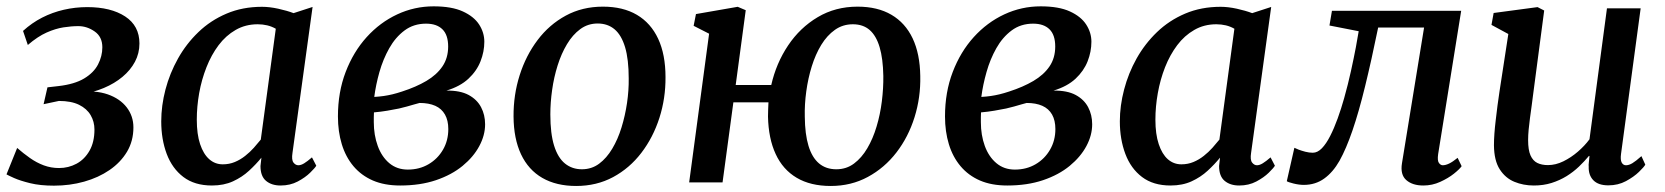

<svg xmlns="http://www.w3.org/2000/svg" viewBox="-20 -590 5385 621"><path d="M154.5 10.5Q110 10.5 77.5 2.5Q45 -5.5 25.5 -14.2Q6 -23 1 -26L35.5 -111.5Q55.5 -94 76.8 -79Q98 -64 121.5 -55.2Q145 -46.5 171 -46.5Q201.5 -46.5 227.5 -60.5Q253.5 -74.5 269.5 -102.5Q285.5 -130.5 285.5 -171Q285.5 -196.5 273.2 -217.5Q261 -238.5 235.8 -251Q210.5 -263.5 170.5 -263.5L121 -253L133.5 -307.5L168.5 -311.5Q221 -317.5 252.2 -336.2Q283.5 -355 297.2 -381.8Q311 -408.5 311 -437Q311 -471 286.2 -488.2Q261.5 -505.5 233.5 -505.5Q211 -505.5 185.2 -501.5Q159.5 -497.5 130.8 -484.8Q102 -472 70 -444.5L54.5 -490Q83 -516 116.2 -533Q149.5 -550 186.5 -558.5Q223.5 -567 262 -567Q338.5 -567 384.8 -536.8Q431 -506.5 431 -449.5Q431 -417.5 416.5 -390.2Q402 -363 376.2 -341.5Q350.5 -320 316 -305.5Q281.5 -291 241.5 -284.5L235.5 -292.5Q289 -298.5 328.5 -284.8Q368 -271 389.8 -242.8Q411.5 -214.5 411.5 -178Q411.5 -134 390.8 -99.2Q370 -64.5 334.2 -40Q298.5 -15.5 252.2 -2.5Q206 10.5 154.5 10.5Z M926 -95.5Q922.5 -73 929.2 -64.2Q936 -55.5 945 -55.5Q953.5 -55.5 963.8 -61.8Q974 -68 989 -81L1003 -54Q999 -47 983.2 -31.5Q967.5 -16 943 -3Q918.5 10 887.5 10Q858.5 10 840.5 -5Q822.5 -20 822.5 -53L825.5 -80Q808 -58.5 785.5 -37.8Q763 -17 733.5 -3.5Q704 10 665.5 10Q609.5 10 573.2 -17.5Q537 -45 519.2 -92.2Q501.5 -139.5 501.5 -197.5Q501.5 -248 515.2 -300.5Q529 -353 555.8 -400.8Q582.5 -448.5 621.8 -486.2Q661 -524 712.8 -546Q764.5 -568 827.5 -568Q851.5 -568 880 -561.8Q908.5 -555.5 929.5 -547.5L991 -567.5ZM872 -497Q859 -504.5 844.2 -508Q829.5 -511.5 813.5 -511.5Q774 -511.5 742.2 -493.2Q710.5 -475 687 -443.8Q663.5 -412.5 647.8 -372.5Q632 -332.5 624.2 -288.8Q616.5 -245 616.5 -203Q616.5 -156 627.2 -123.8Q638 -91.5 656.8 -75Q675.5 -58.5 700.5 -58.5Q721.5 -58.5 739.5 -66Q757.5 -73.5 773 -85.8Q788.5 -98 801 -112Q813.5 -126 823.5 -138.5Z M1274.5 10Q1223.5 10 1186 -6.2Q1148.5 -22.5 1123.2 -52.5Q1098 -82.5 1085.5 -123.5Q1073 -164.5 1073 -213.5Q1073 -292 1098 -357.2Q1123 -422.5 1166 -470Q1209 -517.5 1264.8 -543.5Q1320.5 -569.5 1382.5 -569.5Q1441 -569.5 1477 -553Q1513 -536.5 1529.8 -510.5Q1546.5 -484.5 1546.5 -455Q1546.5 -423 1534.2 -391.8Q1522 -360.5 1495.2 -335.5Q1468.5 -310.5 1424 -297Q1468.5 -297.5 1495.8 -282.8Q1523 -268 1536 -243.2Q1549 -218.5 1549 -188Q1549 -152.5 1530.2 -117.5Q1511.5 -82.5 1476.2 -53.5Q1441 -24.5 1390 -7.2Q1339 10 1274.5 10ZM1299 -41.5Q1336.5 -41.5 1366 -58.8Q1395.5 -76 1412.8 -105.8Q1430 -135.5 1430 -172.5Q1430 -200.5 1419.2 -219.5Q1408.5 -238.5 1387.8 -247.8Q1367 -257 1337 -257Q1330 -255.5 1319.5 -252.2Q1309 -249 1296.2 -245.5Q1283.5 -242 1270.5 -239Q1253 -235.5 1232.8 -232Q1212.5 -228.5 1189.5 -226.5Q1189 -218.5 1189 -210.5Q1189 -202.5 1189 -195Q1189 -153 1201.8 -118Q1214.5 -83 1239.2 -62.2Q1264 -41.5 1299 -41.5ZM1190.5 -276.5Q1207 -277.5 1221 -279.5Q1235 -281.5 1249.5 -285Q1264 -288.5 1280.5 -294Q1325.5 -308.5 1359 -328.2Q1392.5 -348 1411 -375.2Q1429.5 -402.5 1429.5 -439.5Q1429.5 -477 1411 -495.2Q1392.5 -513.5 1358 -513.5Q1318 -513.5 1288.5 -491.5Q1259 -469.5 1239 -434Q1219 -398.5 1207.2 -357Q1195.5 -315.5 1190.5 -276.5Z M1930 -568.5Q1995 -568.5 2040 -542Q2085 -515.5 2108.8 -464.5Q2132.5 -413.5 2132.5 -340.5Q2133 -272 2112.8 -208.8Q2092.5 -145.5 2054.5 -95.8Q2016.5 -46 1963 -17.2Q1909.5 11.5 1843.5 11.5Q1779.5 11.5 1734.2 -14.5Q1689 -40.5 1665.2 -91Q1641.5 -141.5 1641 -213Q1640.5 -283 1660.8 -346.8Q1681 -410.5 1718.8 -460.5Q1756.5 -510.5 1810 -539.5Q1863.5 -568.5 1930 -568.5ZM1913 -514Q1881.5 -514 1856.8 -495.8Q1832 -477.5 1813.8 -447Q1795.5 -416.5 1783.5 -378.2Q1771.5 -340 1765.8 -299.2Q1760 -258.5 1760 -220Q1760 -158 1772.2 -118.8Q1784.5 -79.5 1807.5 -61Q1830.5 -42.5 1862 -42.5Q1893.5 -42.5 1917.8 -60.5Q1942 -78.5 1960.2 -109Q1978.5 -139.5 1990.2 -177.8Q2002 -216 2008 -256.8Q2014 -297.5 2013.5 -336Q2013.5 -398 2001.8 -437.2Q1990 -476.5 1967.8 -495.2Q1945.5 -514 1913 -514Z M2359.5 -315H2474.5Q2490.5 -385.5 2529 -443Q2567.5 -500.5 2624.8 -534.5Q2682 -568.5 2753.5 -568.5Q2818.5 -568.5 2863.2 -542.2Q2908 -516 2931.8 -466Q2955.5 -416 2956.5 -344Q2958 -275 2938 -211Q2918 -147 2879.5 -97Q2841 -47 2787 -17.8Q2733 11.5 2667 11.5Q2601.5 11.5 2556.8 -15Q2512 -41.5 2488.8 -91.8Q2465.5 -142 2464 -213Q2464 -224.5 2464.5 -236.2Q2465 -248 2465.5 -259H2352L2317 0H2209L2273.5 -481L2223.5 -506.5L2231 -544.5L2366 -568L2392 -557ZM2738.5 -511.5Q2706 -511.5 2680.5 -493.5Q2655 -475.5 2636.2 -444.8Q2617.5 -414 2605.5 -375.2Q2593.5 -336.5 2587.8 -294.5Q2582 -252.5 2583 -212.5Q2583.5 -156 2595 -118.2Q2606.5 -80.5 2629 -61.5Q2651.5 -42.5 2685 -42.5Q2717.5 -42.5 2742.2 -61Q2767 -79.5 2785.2 -110.5Q2803.5 -141.5 2815.2 -180.8Q2827 -220 2832.2 -262.2Q2837.5 -304.5 2837 -344.5Q2836 -400.5 2825 -437.5Q2814 -474.5 2792.8 -493Q2771.5 -511.5 2738.5 -511.5Z M3238 10Q3187 10 3149.5 -6.2Q3112 -22.5 3086.8 -52.5Q3061.5 -82.5 3049 -123.5Q3036.5 -164.5 3036.5 -213.5Q3036.5 -292 3061.5 -357.2Q3086.5 -422.5 3129.5 -470Q3172.5 -517.5 3228.2 -543.5Q3284 -569.5 3346 -569.5Q3404.5 -569.5 3440.5 -553Q3476.5 -536.5 3493.2 -510.5Q3510 -484.5 3510 -455Q3510 -423 3497.8 -391.8Q3485.5 -360.5 3458.8 -335.5Q3432 -310.5 3387.5 -297Q3432 -297.5 3459.2 -282.8Q3486.5 -268 3499.5 -243.2Q3512.5 -218.5 3512.5 -188Q3512.5 -152.5 3493.8 -117.5Q3475 -82.5 3439.8 -53.5Q3404.5 -24.5 3353.5 -7.2Q3302.5 10 3238 10ZM3262.5 -41.5Q3300 -41.5 3329.5 -58.8Q3359 -76 3376.2 -105.8Q3393.5 -135.5 3393.5 -172.5Q3393.5 -200.5 3382.8 -219.5Q3372 -238.5 3351.2 -247.8Q3330.5 -257 3300.5 -257Q3293.5 -255.5 3283 -252.2Q3272.5 -249 3259.8 -245.5Q3247 -242 3234 -239Q3216.5 -235.5 3196.2 -232Q3176 -228.5 3153 -226.5Q3152.5 -218.5 3152.5 -210.5Q3152.5 -202.5 3152.5 -195Q3152.5 -153 3165.2 -118Q3178 -83 3202.8 -62.2Q3227.5 -41.5 3262.5 -41.5ZM3154 -276.5Q3170.5 -277.5 3184.5 -279.5Q3198.5 -281.5 3213 -285Q3227.5 -288.5 3244 -294Q3289 -308.5 3322.5 -328.2Q3356 -348 3374.5 -375.2Q3393 -402.5 3393 -439.5Q3393 -477 3374.5 -495.2Q3356 -513.5 3321.5 -513.5Q3281.5 -513.5 3252 -491.5Q3222.5 -469.5 3202.5 -434Q3182.5 -398.5 3170.8 -357Q3159 -315.5 3154 -276.5Z M4026.5 -95.5Q4023 -73 4029.8 -64.2Q4036.5 -55.5 4045.5 -55.5Q4054 -55.5 4064.2 -61.8Q4074.5 -68 4089.5 -81L4103.5 -54Q4099.5 -47 4083.8 -31.5Q4068 -16 4043.5 -3Q4019 10 3988 10Q3959 10 3941 -5Q3923 -20 3923 -53L3926 -80Q3908.5 -58.5 3886 -37.8Q3863.5 -17 3834 -3.5Q3804.5 10 3766 10Q3710 10 3673.8 -17.5Q3637.5 -45 3619.8 -92.2Q3602 -139.5 3602 -197.5Q3602 -248 3615.8 -300.5Q3629.5 -353 3656.2 -400.8Q3683 -448.5 3722.2 -486.2Q3761.5 -524 3813.2 -546Q3865 -568 3928 -568Q3952 -568 3980.5 -561.8Q4009 -555.5 4030 -547.5L4091.5 -567.5ZM3972.5 -497Q3959.5 -504.5 3944.8 -508Q3930 -511.5 3914 -511.5Q3874.5 -511.5 3842.8 -493.2Q3811 -475 3787.5 -443.8Q3764 -412.5 3748.2 -372.5Q3732.5 -332.5 3724.8 -288.8Q3717 -245 3717 -203Q3717 -156 3727.8 -123.8Q3738.5 -91.5 3757.2 -75Q3776 -58.5 3801 -58.5Q3822 -58.5 3840 -66Q3858 -73.5 3873.5 -85.8Q3889 -98 3901.5 -112Q3914 -126 3924 -138.5Z M4631.5 -91.5Q4628.5 -70.5 4634 -63Q4639.5 -55.5 4646.5 -55.5Q4655.5 -55.5 4667 -61Q4678.5 -66.5 4694.5 -79.5L4707.5 -52.5Q4701 -43 4682.5 -28.2Q4664 -13.5 4638.2 -1.8Q4612.5 10 4583.5 10Q4548.5 10 4528.5 -7.5Q4508.5 -25 4514.5 -62L4586 -501H4437.5Q4415.5 -393.5 4395.2 -310.8Q4375 -228 4354.5 -168.2Q4334 -108.5 4312.5 -70Q4291.5 -33 4263 -12.5Q4234.5 8 4197 8Q4181.5 8 4163.5 3.5Q4145.5 -1 4142 -4L4166.5 -112Q4170 -110 4179.8 -106.2Q4189.5 -102.5 4202 -99.2Q4214.5 -96 4226 -96Q4241.5 -96 4255.5 -110.5Q4269.5 -125 4282.2 -150Q4295 -175 4306.5 -206.8Q4318 -238.5 4327.5 -272.5Q4340 -317 4349.5 -360.2Q4359 -403.5 4365.5 -437.8Q4372 -472 4374.5 -489L4280 -507.5L4288 -555H4706Z M4941 10Q4907 10 4878 -2Q4849 -14 4830.8 -42.2Q4812.5 -70.5 4812 -120Q4812 -137.5 4813.5 -158.2Q4815 -179 4817.8 -202Q4820.5 -225 4823.5 -248.8Q4826.5 -272.5 4830 -294.5L4858.5 -480L4804 -509.5L4811 -548L4953 -567L4974.5 -556L4939.5 -290.5Q4937 -269 4934 -248.2Q4931 -227.5 4928.5 -208Q4926 -188.5 4924.2 -170.5Q4922.5 -152.5 4922.5 -137Q4922.5 -105 4930.2 -87.5Q4938 -70 4952.2 -63Q4966.5 -56 4986.5 -56Q5011.5 -56 5036.5 -68.2Q5061.5 -80.5 5083.5 -99.5Q5105.5 -118.5 5121 -139.5L5177.5 -563H5286.5L5223 -92Q5220.5 -73 5225.2 -64.2Q5230 -55.5 5239 -55.5Q5248.5 -55.5 5259.5 -62Q5270.5 -68.5 5289 -85L5301.5 -57.5Q5297.5 -50 5281 -34Q5264.5 -18 5239 -4.2Q5213.5 9.5 5182 9.5Q5149.5 9.5 5133.5 -7Q5117.5 -23.5 5118.5 -51Q5118 -53 5118.2 -56.8Q5118.5 -60.5 5119 -65.5Q5119.5 -70.5 5120 -75.5Q5120.5 -80.5 5121 -85L5119.5 -86Q5105 -68.5 5087 -51.2Q5069 -34 5046.8 -20.2Q5024.5 -6.5 4998.2 1.8Q4972 10 4941 10Z"/></svg>

Font: Merriweather Medium
Style: Italic
Weight: 500
Italic angle: -7.8°
Version: Version 2.101